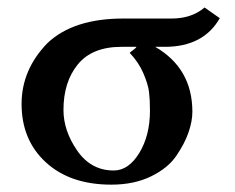

<svg xmlns="http://www.w3.org/2000/svg" viewBox="-20 -485 634 517"><path d="M286.1 -25.9Q326.2 -25.9 355 -73Q383.8 -120.1 383.8 -187Q383.8 -216.8 381.3 -237.3Q378.9 -257.8 366 -287.8Q353 -317.9 329.1 -342.8Q348.1 -356.9 347.2 -358.9H307.1Q228 -358.9 189.5 -311.5Q150.9 -264.2 150.9 -189Q150.9 -132.8 188 -79.3Q225.1 -25.9 286.1 -25.9ZM107.9 -369.1Q177.7 -435.1 312 -435.1H441.9Q496.1 -435.1 530.8 -464.8L571.8 -436Q527.8 -358.9 423.8 -358.9H397.9Q498 -300.8 498 -184.1Q498 -158.2 487.5 -128.2Q477.1 -98.1 454.6 -65.2Q432.1 -32.2 386.5 -10Q340.8 12.2 279.8 12.2Q168.9 12.2 103.5 -47.9Q38.1 -107.9 38.1 -205.1Q38.1 -297.4 107.9 -369.1Z"/></svg>

Font: Linux Libertine
Style: Semibold
Weight: 600
Designer: Philipp H. Poll
Foundry: Philipp H. Poll
Version: Version 5.1.2 ; ttfautohint (v0.9)